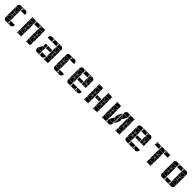

<svg xmlns="http://www.w3.org/2000/svg" viewBox="610 -2407 4320 4320"><g transform="rotate(45 2769.5 -247.0)"><path d="M284 -492Q311 -492 330 -473Q349 -454 349 -427V-407H219V-427Q219 -453 238.5 -472.5Q258 -492 284 -492ZM142 -492Q169 -492 188 -473Q207 -454 207 -427V-407H77V-427Q77 -453 96.5 -472.5Q116 -492 142 -492ZM142 -2Q116 -2 96.5 -21.5Q77 -41 77 -67V-87H207V-67Q207 -41 187.5 -21.5Q168 -2 142 -2ZM284 -2Q258 -2 238.5 -21.5Q219 -41 219 -67V-87H349V-67Q349 -41 329.5 -21.5Q310 -2 284 -2ZM79 -92 142 -205 206 -92ZM348 -402H221ZM206 -402 142 -290 79 -402ZM140 -212H77V-282H140ZM207 -212H145V-282H207ZM77 -287V-395L138 -287ZM77 -207H138L77 -99ZM207 -287H147L207 -395ZM207 -207V-99L147 -207ZM219 -42Q231 -14 259 -2H219ZM168 -2Q182 -8 192 -18Q202 -28 207 -42V-2ZM219 -492H259Q245 -487 235 -477Q225 -467 219 -453ZM207 -492V-453Q197 -482 168 -492Z M710 -492Q737 -492 756 -473Q775 -454 775 -427V-407H645V-427Q645 -453 664.5 -472.5Q684 -492 710 -492ZM568 -492Q595 -492 614 -473Q633 -454 633 -427V-407H503V-427Q503 -453 522.5 -472.5Q542 -492 568 -492ZM852 -492Q879 -492 898 -473Q917 -454 917 -427V-407H787V-427Q787 -453 806.5 -472.5Q826 -492 852 -492ZM852 -2Q826 -2 806.5 -21.5Q787 -41 787 -67V-87H917V-67Q917 -41 897.5 -21.5Q878 -2 852 -2ZM568 -2Q542 -2 522.5 -21.5Q503 -41 503 -67V-87H633V-67Q633 -41 613.5 -21.5Q594 -2 568 -2ZM789 -92 852 -205 916 -92ZM505 -92 568 -205 632 -92ZM632 -402 568 -290 505 -402ZM916 -402 852 -290 789 -402ZM850 -212H787V-282H850ZM566 -212H503V-282H566ZM917 -212H855V-282H917ZM633 -212H571V-282H633ZM503 -287V-395L564 -287ZM787 -287V-395L848 -287ZM787 -207H848L787 -99ZM503 -207H564L503 -99ZM633 -287H573L633 -395ZM917 -207V-99L857 -207ZM633 -207V-99L573 -207ZM917 -287H857L917 -395ZM787 -42Q799 -14 827 -2H787ZM787 -492H827Q813 -487 803 -477Q793 -467 787 -453ZM594 -2Q608 -8 618 -18Q628 -28 633 -42V-2ZM645 -492H685Q671 -487 661 -477Q651 -467 645 -453ZM775 -492V-453Q765 -482 736 -492ZM633 -492V-453Q623 -482 594 -492ZM503 -42Q515 -14 543 -2H503ZM503 -492H543Q529 -487 519 -477Q509 -467 503 -453ZM878 -2Q892 -8 902 -18Q912 -28 917 -42V-2ZM917 -492V-453Q907 -482 878 -492Z M1278 -492Q1305 -492 1324 -473Q1343 -454 1343 -427V-407H1213V-427Q1213 -453 1232.5 -472.5Q1252 -492 1278 -492ZM1136 -492Q1163 -492 1182 -473Q1201 -454 1201 -427V-407H1071V-427Q1071 -453 1090.5 -472.5Q1110 -492 1136 -492ZM1420 -492Q1447 -492 1466 -473Q1485 -454 1485 -427V-407H1355V-427Q1355 -453 1374.5 -472.5Q1394 -492 1420 -492ZM1420 -2Q1394 -2 1374.5 -21.5Q1355 -41 1355 -67V-87H1485V-67Q1485 -41 1465.5 -21.5Q1446 -2 1420 -2ZM1136 -2Q1110 -2 1090.5 -21.5Q1071 -41 1071 -67V-87H1201V-67Q1201 -41 1181.5 -21.5Q1162 -2 1136 -2ZM1278 -2Q1252 -2 1232.5 -21.5Q1213 -41 1213 -67V-87H1343V-67Q1343 -41 1323.5 -21.5Q1304 -2 1278 -2ZM1073 -92 1136 -205 1200 -92ZM1357 -92 1420 -205 1484 -92ZM1484 -402 1420 -290 1357 -402ZM1418 -212H1355V-282H1418ZM1276 -212H1213V-282H1276ZM1485 -212H1423V-282H1485ZM1201 -212H1139V-282H1201ZM1343 -212H1281V-282H1343ZM1355 -207H1416L1355 -99ZM1355 -287V-395L1416 -287ZM1485 -207V-99L1425 -207ZM1201 -207V-99L1141 -207ZM1485 -287H1425L1485 -395ZM1355 -42Q1367 -14 1395 -2H1355ZM1213 -42Q1225 -14 1253 -2H1213ZM1446 -2Q1460 -8 1470 -18Q1480 -28 1485 -42V-2ZM1162 -2Q1176 -8 1186 -18Q1196 -28 1201 -42V-2ZM1213 -492H1253Q1239 -487 1229 -477Q1219 -467 1213 -453ZM1355 -492H1395Q1381 -487 1371 -477Q1361 -467 1355 -453ZM1343 -492V-453Q1333 -482 1304 -492ZM1201 -492V-453Q1191 -482 1162 -492Z M1846 -492Q1873 -492 1892 -473Q1911 -454 1911 -427V-407H1781V-427Q1781 -453 1800.5 -472.5Q1820 -492 1846 -492ZM1704 -492Q1731 -492 1750 -473Q1769 -454 1769 -427V-407H1639V-427Q1639 -453 1658.5 -472.5Q1678 -492 1704 -492ZM1704 -2Q1678 -2 1658.5 -21.5Q1639 -41 1639 -67V-87H1769V-67Q1769 -41 1749.5 -21.5Q1730 -2 1704 -2ZM1846 -2Q1820 -2 1800.5 -21.5Q1781 -41 1781 -67V-87H1911V-67Q1911 -41 1891.5 -21.5Q1872 -2 1846 -2ZM1641 -92 1704 -205 1768 -92ZM1910 -402H1783ZM1768 -402 1704 -290 1641 -402ZM1702 -212H1639V-282H1702ZM1769 -212H1707V-282H1769ZM1639 -287V-395L1700 -287ZM1639 -207H1700L1639 -99ZM1769 -287H1709L1769 -395ZM1769 -207V-99L1709 -207ZM1781 -42Q1793 -14 1821 -2H1781ZM1730 -2Q1744 -8 1754 -18Q1764 -28 1769 -42V-2ZM1781 -492H1821Q1807 -487 1797 -477Q1787 -467 1781 -453ZM1769 -492V-453Q1759 -482 1730 -492Z M2272 -492Q2299 -492 2318 -473Q2337 -454 2337 -427V-407H2207V-427Q2207 -453 2226.5 -472.5Q2246 -492 2272 -492ZM2130 -492Q2157 -492 2176 -473Q2195 -454 2195 -427V-407H2065V-427Q2065 -453 2084.5 -472.5Q2104 -492 2130 -492ZM2414 -492Q2441 -492 2460 -473Q2479 -454 2479 -427V-407H2349V-427Q2349 -453 2368.5 -472.5Q2388 -492 2414 -492ZM2414 -2Q2388 -2 2368.5 -21.5Q2349 -41 2349 -67V-87H2479V-67Q2479 -41 2459.5 -21.5Q2440 -2 2414 -2ZM2130 -2Q2104 -2 2084.5 -21.5Q2065 -41 2065 -67V-87H2195V-67Q2195 -41 2175.5 -21.5Q2156 -2 2130 -2ZM2272 -2Q2246 -2 2226.5 -21.5Q2207 -41 2207 -67V-87H2337V-67Q2337 -41 2317.5 -21.5Q2298 -2 2272 -2ZM2067 -92 2130 -205 2194 -92ZM2194 -402 2130 -290 2067 -402ZM2478 -402 2414 -290 2351 -402ZM2270 -212H2207V-282H2270ZM2412 -212H2349V-282H2412ZM2128 -212H2065V-282H2128ZM2337 -212H2275V-282H2337ZM2479 -212H2417V-282H2479ZM2195 -212H2133V-282H2195ZM2065 -287V-395L2126 -287ZM2349 -287V-395L2410 -287ZM2065 -207H2126L2065 -99ZM2195 -287H2135L2195 -395ZM2195 -207V-99L2135 -207ZM2479 -287H2419L2479 -395ZM2207 -42Q2219 -14 2247 -2H2207ZM2349 -42Q2361 -14 2389 -2H2349ZM2349 -492H2389Q2375 -487 2365 -477Q2355 -467 2349 -453ZM2298 -2Q2312 -8 2322 -18Q2332 -28 2337 -42V-2ZM2156 -2Q2170 -8 2180 -18Q2190 -28 2195 -42V-2ZM2207 -492H2247Q2233 -487 2223 -477Q2213 -467 2207 -453ZM2337 -492V-453Q2327 -482 2298 -492ZM2195 -492V-453Q2185 -482 2156 -492Z M2698 -492Q2725 -492 2744 -473Q2763 -454 2763 -427V-407H2633V-427Q2633 -453 2652.5 -472.5Q2672 -492 2698 -492ZM2982 -492Q3009 -492 3028 -473Q3047 -454 3047 -427V-407H2917V-427Q2917 -453 2936.5 -472.5Q2956 -492 2982 -492ZM2982 -2Q2956 -2 2936.5 -21.5Q2917 -41 2917 -67V-87H3047V-67Q3047 -41 3027.5 -21.5Q3008 -2 2982 -2ZM2698 -2Q2672 -2 2652.5 -21.5Q2633 -41 2633 -67V-87H2763V-67Q2763 -41 2743.5 -21.5Q2724 -2 2698 -2ZM2919 -92 2982 -205 3046 -92ZM2635 -92 2698 -205 2762 -92ZM2762 -402 2698 -290 2635 -402ZM3046 -402 2982 -290 2919 -402ZM2980 -212H2917V-282H2980ZM2696 -212H2633V-282H2696ZM3047 -212H2985V-282H3047ZM2763 -212H2701V-282H2763ZM2633 -287V-395L2694 -287ZM2917 -287V-395L2978 -287ZM2917 -207H2978L2917 -99ZM2633 -207H2694L2633 -99ZM2763 -287H2703L2763 -395ZM3047 -207V-99L2987 -207ZM2763 -207V-99L2703 -207ZM3047 -287H2987L3047 -395ZM2917 -42Q2929 -14 2957 -2H2917ZM2917 -492H2957Q2943 -487 2933 -477Q2923 -467 2917 -453ZM2724 -2Q2738 -8 2748 -18Q2758 -28 2763 -42V-2ZM2763 -492V-453Q2753 -482 2724 -492ZM2633 -42Q2645 -14 2673 -2H2633ZM2633 -492H2673Q2659 -487 2649 -477Q2639 -467 2633 -453ZM3008 -2Q3022 -8 3032 -18Q3042 -28 3047 -42V-2ZM3047 -492V-453Q3037 -482 3008 -492ZM2905 -212H2843V-282H2905ZM2837 -212H2775V-282H2837Z M3551 -492Q3578 -492 3597 -473Q3616 -454 3616 -427V-407H3486V-427Q3486 -453 3505.5 -472.5Q3525 -492 3551 -492ZM3693 -492Q3720 -492 3739 -473Q3758 -454 3758 -427V-407H3628V-427Q3628 -453 3647.5 -472.5Q3667 -492 3693 -492ZM3693 -2Q3667 -2 3647.5 -21.5Q3628 -41 3628 -67V-87H3758V-67Q3758 -41 3738.5 -21.5Q3719 -2 3693 -2ZM3409 -2Q3383 -2 3363.5 -21.5Q3344 -41 3344 -67V-87H3474V-67Q3474 -41 3454.5 -21.5Q3435 -2 3409 -2ZM3630 -92 3693 -205 3757 -92ZM3346 -92 3409 -205 3473 -92ZM3615 -402 3551 -290 3488 -402ZM3757 -402 3693 -290 3630 -402ZM3691 -212H3628V-282H3691ZM3549 -212H3486V-282H3549ZM3758 -212H3696V-282H3758ZM3474 -212H3412V-282H3474ZM3486 -287V-395L3547 -287ZM3628 -287V-395L3689 -287ZM3486 -207H3547L3486 -99ZM3474 -287H3414L3474 -395ZM3758 -207V-99L3698 -207ZM3474 -207V-99L3414 -207ZM3758 -287H3698L3758 -395ZM3344 -42Q3356 -14 3384 -2H3344ZM3628 -42Q3640 -14 3668 -2H3628ZM3628 -492H3668Q3654 -487 3644 -477Q3634 -467 3628 -453ZM3719 -2Q3733 -8 3743 -18Q3753 -28 3758 -42V-2ZM3617 -492V-453Q3607 -482 3578 -492ZM3628 -207H3689L3628 -99ZM3758 -492V-453Q3748 -482 3719 -492ZM3267 -492Q3294 -492 3313 -473Q3332 -454 3332 -427V-407H3202V-427Q3202 -453 3221.5 -472.5Q3241 -492 3267 -492ZM3267 -2Q3241 -2 3221.5 -21.5Q3202 -41 3202 -67V-87H3332V-67Q3332 -41 3312.5 -21.5Q3293 -2 3267 -2ZM3204 -92 3267 -205 3331 -92ZM3331 -402 3267 -290 3204 -402ZM3265 -212H3202V-282H3265ZM3332 -212H3270V-282H3332ZM3202 -287V-395L3263 -287ZM3202 -207H3263L3202 -99ZM3332 -287H3272L3332 -395ZM3332 -207V-99L3272 -207ZM3202 -42Q3214 -14 3242 -2H3202ZM3202 -492H3242Q3228 -487 3218 -477Q3208 -467 3202 -453ZM3293 -2Q3307 -8 3317 -18Q3327 -28 3332 -42V-2ZM3332 -492V-453Q3322 -482 3293 -492Z M4119 -492Q4146 -492 4165 -473Q4184 -454 4184 -427V-407H4054V-427Q4054 -453 4073.5 -472.5Q4093 -492 4119 -492ZM3977 -492Q4004 -492 4023 -473Q4042 -454 4042 -427V-407H3912V-427Q3912 -453 3931.5 -472.5Q3951 -492 3977 -492ZM4261 -492Q4288 -492 4307 -473Q4326 -454 4326 -427V-407H4196V-427Q4196 -453 4215.5 -472.5Q4235 -492 4261 -492ZM4261 -2Q4235 -2 4215.5 -21.5Q4196 -41 4196 -67V-87H4326V-67Q4326 -41 4306.5 -21.5Q4287 -2 4261 -2ZM3977 -2Q3951 -2 3931.5 -21.5Q3912 -41 3912 -67V-87H4042V-67Q4042 -41 4022.5 -21.5Q4003 -2 3977 -2ZM4119 -2Q4093 -2 4073.5 -21.5Q4054 -41 4054 -67V-87H4184V-67Q4184 -41 4164.5 -21.5Q4145 -2 4119 -2ZM3914 -92 3977 -205 4041 -92ZM4041 -402 3977 -290 3914 -402ZM4325 -402 4261 -290 4198 -402ZM4117 -212H4054V-282H4117ZM4259 -212H4196V-282H4259ZM3975 -212H3912V-282H3975ZM4184 -212H4122V-282H4184ZM4326 -212H4264V-282H4326ZM4042 -212H3980V-282H4042ZM3912 -287V-395L3973 -287ZM4196 -287V-395L4257 -287ZM3912 -207H3973L3912 -99ZM4042 -287H3982L4042 -395ZM4042 -207V-99L3982 -207ZM4326 -287H4266L4326 -395ZM4054 -42Q4066 -14 4094 -2H4054ZM4196 -42Q4208 -14 4236 -2H4196ZM4196 -492H4236Q4222 -487 4212 -477Q4202 -467 4196 -453ZM4145 -2Q4159 -8 4169 -18Q4179 -28 4184 -42V-2ZM4003 -2Q4017 -8 4027 -18Q4037 -28 4042 -42V-2ZM4054 -492H4094Q4080 -487 4070 -477Q4060 -467 4054 -453ZM4184 -492V-453Q4174 -482 4145 -492ZM4042 -492V-453Q4032 -482 4003 -492Z M4687 -492Q4714 -492 4733 -473Q4752 -454 4752 -427V-407H4622V-427Q4622 -453 4641.5 -472.5Q4661 -492 4687 -492ZM4687 -2Q4661 -2 4641.5 -21.5Q4622 -41 4622 -67V-87H4752V-67Q4752 -41 4732.5 -21.5Q4713 -2 4687 -2ZM4624 -92 4687 -205 4751 -92ZM4751 -402 4687 -290 4624 -402ZM4685 -212H4622V-282H4685ZM4752 -212H4690V-282H4752ZM4622 -287V-395L4683 -287ZM4622 -207H4683L4622 -99ZM4752 -207V-99L4692 -207ZM4752 -287H4692L4752 -395ZM4622 -42Q4634 -14 4662 -2H4622ZM4713 -2Q4727 -8 4737 -18Q4747 -28 4752 -42V-2ZM4622 -492H4662Q4648 -487 4638 -477Q4628 -467 4622 -453ZM4752 -492V-453Q4742 -482 4713 -492ZM4545 -492Q4572 -492 4591 -473Q4610 -454 4610 -427V-407H4480V-427Q4480 -453 4499.5 -472.5Q4519 -492 4545 -492ZM4829 -492Q4856 -492 4875 -473Q4894 -454 4894 -427V-407H4764V-427Q4764 -453 4783.5 -472.5Q4803 -492 4829 -492ZM4764 -492H4804Q4790 -487 4780 -477Q4770 -467 4764 -453ZM4610 -492V-453Q4600 -482 4571 -492ZM4480 -492H4520Q4506 -487 4496 -477Q4486 -467 4480 -453ZM4894 -492V-453Q4884 -482 4855 -492Z M5255 -492Q5282 -492 5301 -473Q5320 -454 5320 -427V-407H5190V-427Q5190 -453 5209.5 -472.5Q5229 -492 5255 -492ZM5113 -492Q5140 -492 5159 -473Q5178 -454 5178 -427V-407H5048V-427Q5048 -453 5067.5 -472.5Q5087 -492 5113 -492ZM5397 -492Q5424 -492 5443 -473Q5462 -454 5462 -427V-407H5332V-427Q5332 -453 5351.5 -472.5Q5371 -492 5397 -492ZM5397 -2Q5371 -2 5351.5 -21.5Q5332 -41 5332 -67V-87H5462V-67Q5462 -41 5442.5 -21.5Q5423 -2 5397 -2ZM5113 -2Q5087 -2 5067.5 -21.5Q5048 -41 5048 -67V-87H5178V-67Q5178 -41 5158.5 -21.5Q5139 -2 5113 -2ZM5255 -2Q5229 -2 5209.5 -21.5Q5190 -41 5190 -67V-87H5320V-67Q5320 -41 5300.5 -21.5Q5281 -2 5255 -2ZM5334 -92 5397 -205 5461 -92ZM5050 -92 5113 -205 5177 -92ZM5177 -402 5113 -290 5050 -402ZM5461 -402 5397 -290 5334 -402ZM5395 -212H5332V-282H5395ZM5111 -212H5048V-282H5111ZM5462 -212H5400V-282H5462ZM5178 -212H5116V-282H5178ZM5048 -287V-395L5109 -287ZM5332 -287V-395L5393 -287ZM5332 -207H5393L5332 -99ZM5048 -207H5109L5048 -99ZM5178 -287H5118L5178 -395ZM5462 -207V-99L5402 -207ZM5178 -207V-99L5118 -207ZM5462 -287H5402L5462 -395ZM5190 -42Q5202 -14 5230 -2H5190ZM5332 -42Q5344 -14 5372 -2H5332ZM5332 -492H5372Q5358 -487 5348 -477Q5338 -467 5332 -453ZM5281 -2Q5295 -8 5305 -18Q5315 -28 5320 -42V-2ZM5139 -2Q5153 -8 5163 -18Q5173 -28 5178 -42V-2ZM5190 -492H5230Q5216 -487 5206 -477Q5196 -467 5190 -453ZM5320 -492V-453Q5310 -482 5281 -492ZM5178 -492V-453Q5168 -482 5139 -492Z"/></g></svg>

Font: CAT DyFa
Style: Regular
Weight: 400
Designer: Peter Wiegel
Foundry: Peter Wiegel
Version: Version 1.001; ttfautohint (v1.3)